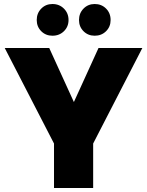

<svg xmlns="http://www.w3.org/2000/svg" viewBox="-20 -947 741 967"><path d="M252 -224.1 3.9 -705.1H228L352.1 -433.1L476.1 -705.1H696.8L449.2 -224.1V0H252ZM244.1 -767.1Q210.4 -767.1 187.7 -789.8Q165 -812.5 165 -846.2Q165 -880.4 187.7 -903.6Q210.4 -926.8 244.1 -926.8Q278.8 -926.8 302 -903.6Q325.2 -880.4 325.2 -846.2Q325.2 -812.5 302 -789.8Q278.8 -767.1 244.1 -767.1ZM457 -767.1Q423.3 -767.1 400.6 -789.8Q377.9 -812.5 377.9 -846.2Q377.9 -880.4 400.6 -903.6Q423.3 -926.8 457 -926.8Q491.2 -926.8 514.2 -903.8Q537.1 -880.9 537.1 -846.2Q537.1 -812.5 514.2 -789.8Q491.2 -767.1 457 -767.1Z"/></svg>

Font: Poppins ExtraBold
Style: Regular
Weight: 800
Designer: Ninad Kale (Devanagari), Jonny Pinhorn (Latin)
Foundry: Indian Type Foundry
Version: Version 3.200;PS 1.000;hotconv 16.6.54;makeotf.lib2.5.65590